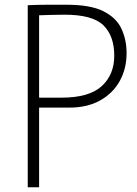

<svg xmlns="http://www.w3.org/2000/svg" viewBox="-20 -790 577 810"><path d="M97 0V-768Q137 -770 179 -770Q221 -770 261 -770Q362 -770 416.5 -742.5Q471 -715 492.5 -668.5Q514 -622 514 -566Q514 -500 485 -448Q456 -396 402 -366Q348 -336 272 -336H119V-378H239Q356 -378 409 -426.5Q462 -475 462 -555Q462 -639 416 -683.5Q370 -728 253 -728Q222 -728 190.5 -727Q159 -726 130 -725L145 -739V0Z"/></svg>

Font: Yaldevi ExtraLight ExtraLight
Style: Regular
Weight: 250
Version: Version 1.100